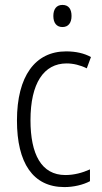

<svg xmlns="http://www.w3.org/2000/svg" viewBox="-20 -751 414 781"><path d="M234 -731C209 -731 197 -713 197 -686C197 -658 210 -641 234 -641C258 -641 271 -658 271 -686C271 -713 260 -731 234 -731ZM242 10C279 10 318 1 346 -14V-62C315 -48 281 -39 246 -39C148 -39 104 -124 104 -262C104 -412 158 -493 251 -493C278 -493 307 -486 333 -473L350 -519C323 -534 289 -542 249 -542C123 -542 49 -441 49 -261C49 -88 114 10 242 10Z"/></svg>

Font: Noto Sans Hebrew Condensed Light
Style: Regular
Weight: 300
Width: 3
Designer: Monotype Design Team
Foundry: Monotype Imaging Inc.
Version: Version 2.004